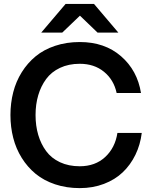

<svg xmlns="http://www.w3.org/2000/svg" viewBox="-20 -946 775 978"><path d="M386.2 12.2Q318.4 12.2 260.7 -7.1Q203.1 -26.4 161.6 -60.5Q120.1 -94.7 90.8 -141.6Q61.5 -188.5 47.4 -243.7Q33.2 -298.8 33.2 -359.9Q33.2 -420.9 47.4 -476.1Q61.5 -531.2 90.8 -578.1Q120.1 -625 161.6 -659.2Q203.1 -693.4 260.7 -712.6Q318.4 -731.9 386.2 -731.9Q513.2 -731.9 596.4 -659.7Q679.7 -587.4 698.2 -472.2H574.2Q559.6 -539.6 509.8 -580.3Q460 -621.1 386.2 -621.1Q329.6 -621.1 285.6 -600.3Q241.7 -579.6 215.1 -543.5Q188.5 -507.3 174.8 -460.9Q161.1 -414.6 161.1 -359.9Q161.1 -305.2 174.8 -258.8Q188.5 -212.4 215.1 -176.3Q241.7 -140.1 285.6 -119.6Q329.6 -99.1 386.2 -99.1Q464.8 -99.1 515.6 -146Q566.4 -192.9 578.1 -269H702.1Q694.8 -209 669.9 -157.7Q645 -106.4 605.5 -68.6Q565.9 -30.8 509.5 -9.3Q453.1 12.2 386.2 12.2ZM189.9 -779.8 314 -925.8H459L583 -779.8H477.1L387.2 -866.2L296.9 -779.8Z"/></svg>

Font: Aspekta 550
Style: Regular
Weight: 550
Designer: Ivo Dolenc
Version: Version 2.000